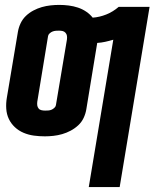

<svg xmlns="http://www.w3.org/2000/svg" viewBox="-20 -548 640 783"><path d="M342 215 442 -386Q425 -381 409 -377.5Q393 -374 377 -373Q376 -372 376 -371.5Q376 -371 376 -370L332 -102Q329 -84 321 -67Q313 -50 299 -37Q285 -24 268 -15Q251 -6 233.5 -1Q216 4 198 6Q180 8 163 8Q140 8 118 5Q96 2 76 -6.5Q56 -15 40.5 -29.5Q25 -44 16 -63Q7 -82 5.5 -104.5Q4 -127 8 -150L53 -418Q56 -436 64 -453Q72 -470 85.5 -483Q99 -496 116 -505Q133 -514 150.5 -519Q168 -524 186 -526Q204 -528 222 -528Q241 -528 260.5 -525.5Q280 -523 298 -517Q316 -511 331.5 -500.5Q347 -490 358 -476Q386 -478 413.5 -489Q441 -500 464 -520H590L468 215ZM164 -97Q171 -97 177.5 -97.5Q184 -98 190 -100.5Q196 -103 201.5 -108Q207 -113 208 -119L253 -387Q254 -395 253 -402Q252 -409 247 -414.5Q242 -420 235 -421.5Q228 -423 220 -423Q214 -423 207.5 -422.5Q201 -422 194.5 -419.5Q188 -417 182.5 -412Q177 -407 176 -401L132 -133Q131 -125 132 -118Q133 -111 137.5 -105.5Q142 -100 149.5 -98.5Q157 -97 164 -97Z"/></svg>

Font: Iosevka SS04 XBd Ex Obl
Style: Regular
Weight: 800
Width: 7
Italic angle: -9°
Monospace: yes
Designer: Belleve Invis
Foundry: Belleve Invis
Version: Version 19.0.0; ttfautohint (v1.8.4)